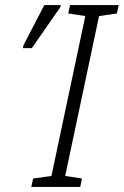

<svg xmlns="http://www.w3.org/2000/svg" viewBox="-20 -734 486 754"><path d="M103 0H295L302 -33L236 -43L369 -671L439 -681L446 -714H255L248 -681L315 -671L182 -43L110 -33ZM70 -545H105L217 -706L219 -714H154L72 -556Z"/></svg>

Font: Noto Sans Condensed Light
Style: Italic
Weight: 300
Width: 3
Italic angle: -12°
Designer: Monotype Design Team
Foundry: Monotype Imaging Inc.
Version: Version 2.013